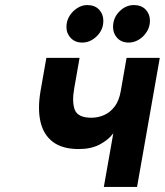

<svg xmlns="http://www.w3.org/2000/svg" viewBox="-20 -740 652 760"><path d="M391 0 428.5 -212.5Q408.5 -185.5 374.2 -167.8Q340 -150 292 -150Q227 -150 189.5 -178.2Q152 -206.5 140.2 -258.2Q128.5 -310 140.5 -380L163.5 -511H295L274 -391.5Q264 -336 276.2 -305Q288.5 -274 342 -274Q368 -274 392 -284.5Q416 -295 433.8 -318.2Q451.5 -341.5 458 -379.5L481 -511H612.5L522.5 0ZM490 -571.5Q461 -571.5 444.2 -589.5Q427.5 -607.5 427.5 -633Q427.5 -669.5 452.8 -694.8Q478 -720 510 -720Q539.5 -720 556.5 -702.2Q573.5 -684.5 573.5 -658Q573.5 -634 561.2 -614.5Q549 -595 529.8 -583.2Q510.5 -571.5 490 -571.5ZM305.5 -571.5Q277.5 -571.5 260.2 -589.5Q243 -607.5 243 -633Q243 -657.5 255.2 -677Q267.5 -696.5 286.2 -708.2Q305 -720 325 -720Q355 -720 372 -702.2Q389 -684.5 389 -658Q389 -622 363.2 -596.8Q337.5 -571.5 305.5 -571.5Z"/></svg>

Font: Overpass ExtraBold
Style: Italic
Weight: 800
Italic angle: -10°
Designer: Delve Withrington, Dave Bailey, Thomas Jockin
Foundry: Delve Fonts LLC
Version: Version 4.000